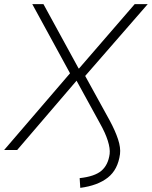

<svg xmlns="http://www.w3.org/2000/svg" viewBox="-27 -725 734 928"><path d="M361 183 358 136Q431 128 463.5 100Q496 72 503 19Q506 -7 494 -45Q482 -83 456 -129L343 -335L56 0H-7L322 -383L319 -357L129 -705H183L353 -394H355L624 -705H687L377 -349V-372L503 -143Q530 -93 543.5 -52Q557 -11 553 20Q543 95 494 133.5Q445 172 361 183Z"/></svg>

Font: Nunito Sans 7pt ExtraLight
Style: Italic
Weight: 250
Italic angle: -9°
Designer: Vernon Adams
Foundry: Vernon Adams
Version: Version 3.101;gftools[0.9.27]